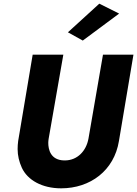

<svg xmlns="http://www.w3.org/2000/svg" viewBox="-20 -998 747 1046"><path d="M629 -924 521 -978 350 -822 431 -777ZM158 -700 79 -230C77 -215 76 -200 76 -186C76 -151 84 -117 99 -84C130 -17 209 28 313 28C472 28 602 -69 628 -230L707 -700H541L462 -243C450 -176 402 -124 333 -124C332 -124 330 -124 329 -124C255 -126 243 -184 243 -220C243 -227 244 -234 245 -242L325 -700Z"/></svg>

Font: Jost
Style: Bold Italic
Weight: 700
Italic angle: -5°
Version: Version 3.710